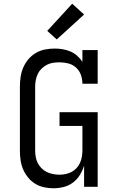

<svg xmlns="http://www.w3.org/2000/svg" viewBox="-20 -1004 640 1032"><path d="M267 8Q242 8 216.5 2.5Q191 -3 169 -16.5Q147 -30 130.5 -50.5Q114 -71 104 -94.5Q94 -118 90.5 -143.5Q87 -169 87 -195V-540Q87 -566 91 -592Q95 -618 105.5 -642Q116 -666 133 -686Q150 -706 173 -719.5Q196 -733 222 -738Q248 -743 274 -743Q295 -743 316.5 -739.5Q338 -736 358 -727.5Q378 -719 394.5 -704.5Q411 -690 423 -672V-735H505V-554H423Q423 -578 415 -601Q407 -624 389 -640.5Q371 -657 347.5 -663Q324 -669 300 -669Q283 -669 265.5 -666.5Q248 -664 232.5 -656Q217 -648 204 -635.5Q191 -623 183.5 -607.5Q176 -592 172.5 -574.5Q169 -557 169 -540V-195Q169 -178 172 -160.5Q175 -143 183 -127.5Q191 -112 203.5 -99.5Q216 -87 231.5 -79.5Q247 -72 264.5 -68.5Q282 -65 299 -65Q316 -65 333 -68.5Q350 -72 365 -80Q380 -88 391.5 -100.5Q403 -113 410 -128.5Q417 -144 420 -161Q423 -178 423 -195V-327H300V-401H505V0H432V-114Q424 -88 409.5 -64Q395 -40 372.5 -23Q350 -6 322.5 1Q295 8 267 8ZM285 -792 234 -838 368 -984 432 -926Z"/></svg>

Font: Iosevka Slab Extended
Style: Regular
Weight: 400
Width: 7
Monospace: yes
Designer: Belleve Invis
Foundry: Belleve Invis
Version: Version 11.1.1; ttfautohint (v1.8.3)